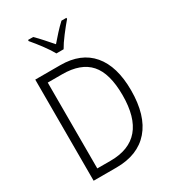

<svg xmlns="http://www.w3.org/2000/svg" viewBox="-224 -1060 1047 1174"><g transform="rotate(-30 300.0 -473.0)"><path d="M326 -788Q343 -819 377 -863.5Q411 -908 437 -938V-946H402Q375 -921 350 -893.5Q325 -866 301 -838Q278 -864 252 -893.5Q226 -923 202 -946H166V-938Q196 -903 227.5 -860.5Q259 -818 275 -788ZM244 0Q396 0 477 -93.5Q558 -187 558 -365Q558 -534 481.5 -624Q405 -714 260 -714H83V0ZM140 -660H242Q373 -660 435.5 -589.5Q498 -519 498 -365Q498 -54 234 -54H140Z"/></g></svg>

Font: Noto Sans Mono UI Light
Style: Regular
Weight: 300
Designer: Monotype Design team
Foundry: Monotype Imaging Inc.
Version: 1.000